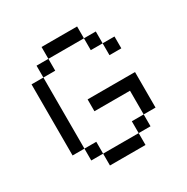

<svg xmlns="http://www.w3.org/2000/svg" viewBox="-146 -751 854 877"><g transform="rotate(-30 281.0 -312.5)"><path d="M187.5 -562.5H125V-500H187.5ZM62.5 -125H125V-500H62.5ZM125 -62.5H187.5V-125H125ZM187.5 0H375V-62.5H187.5ZM187.5 -562.5H375V-625H187.5ZM250 -250H437.5V-125H500V-312.5H250ZM375 -62.5H437.5V-125H375ZM375 -500H437.5V-562.5H375ZM437.5 -437.5H500V-500H437.5Z"/></g></svg>

Font: ChillMoonMono
Style: Regular
Weight: 400
Designer: Warren2060
Foundry: ChillType
Version: Version 1.000;Glyphs 3.1.1 (3135)